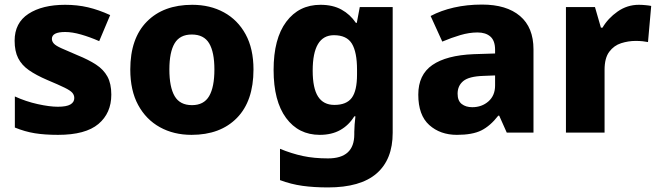

<svg xmlns="http://www.w3.org/2000/svg" viewBox="-20 -580 2885 840"><path d="M467 -166Q467 -85 410.5 -37.5Q354 10 234 10Q176 10 132.5 3Q89 -4 45 -22V-158Q93 -136 145 -124.5Q197 -113 233 -113Q271 -113 288 -123Q305 -133 305 -151Q305 -164 296.5 -174Q288 -184 262.5 -196.5Q237 -209 187 -230Q138 -251 106.5 -273Q75 -295 59.5 -325.5Q44 -356 44 -402Q44 -480 104.5 -519.5Q165 -559 265 -559Q318 -559 365 -548Q412 -537 462 -514L414 -400Q373 -418 334.5 -429Q296 -440 265 -440Q207 -440 207 -410Q207 -399 215.5 -389.5Q224 -380 248.5 -369Q273 -358 320 -338Q367 -319 400 -297.5Q433 -276 450 -245Q467 -214 467 -166Z M1089 -276Q1089 -138 1016.5 -64Q944 10 818 10Q740 10 679.5 -23.5Q619 -57 584.5 -120.5Q550 -184 550 -276Q550 -412 622.5 -485.5Q695 -559 821 -559Q899 -559 959.5 -526Q1020 -493 1054.5 -430Q1089 -367 1089 -276ZM721 -276Q721 -199 744 -159.5Q767 -120 820 -120Q872 -120 895 -159.5Q918 -199 918 -276Q918 -352 895 -390.5Q872 -429 819 -429Q767 -429 744 -390.5Q721 -352 721 -276Z M1382 -559Q1436 -559 1474 -538Q1512 -517 1537 -480H1541L1554 -549H1698V1Q1698 118 1627.5 179Q1557 240 1415 240Q1353 240 1303 233Q1253 226 1205 208V71Q1256 92 1305 102.5Q1354 113 1415 113Q1530 113 1530 8V-3Q1530 -17 1531.5 -35.5Q1533 -54 1535 -71H1530Q1506 -32 1468.5 -11Q1431 10 1379 10Q1286 10 1231.5 -64Q1177 -138 1177 -274Q1177 -411 1232.5 -485Q1288 -559 1382 -559ZM1441 -426Q1348 -426 1348 -271Q1348 -194 1371.5 -157.5Q1395 -121 1443 -121Q1496 -121 1519 -152Q1542 -183 1542 -254V-275Q1542 -352 1519.5 -389Q1497 -426 1441 -426Z M2089 -560Q2196 -560 2255 -510Q2314 -460 2314 -364V0H2197L2164 -74H2160Q2125 -29 2086 -9.5Q2047 10 1979 10Q1906 10 1858 -33Q1810 -76 1810 -166Q1810 -253 1871.5 -295.5Q1933 -338 2052 -343L2146 -346V-362Q2146 -402 2125.5 -420Q2105 -438 2069 -438Q2033 -438 1994 -426.5Q1955 -415 1915 -398L1864 -510Q1909 -534 1966 -547Q2023 -560 2089 -560ZM2095 -248Q2032 -246 2007 -225.5Q1982 -205 1982 -170Q1982 -139 2000 -125Q2018 -111 2046 -111Q2088 -111 2117 -136.5Q2146 -162 2146 -206V-250Z M2775 -559Q2788 -559 2804 -557.5Q2820 -556 2829 -554L2815 -396Q2806 -398 2792 -399.5Q2778 -401 2761 -401Q2729 -401 2697.5 -391Q2666 -381 2645.5 -353.5Q2625 -326 2625 -275V0H2456V-549H2583L2609 -459H2616Q2640 -500 2682 -529.5Q2724 -559 2775 -559Z"/></svg>

Font: Noto Sans ExtraBold
Style: Regular
Weight: 800
Designer: Monotype Design Team
Foundry: Monotype Imaging Inc.
Version: Version 2.007